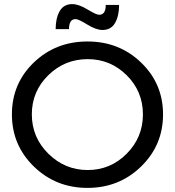

<svg xmlns="http://www.w3.org/2000/svg" viewBox="-20 -908 852 935"><path d="M560 -884Q560 -831 540.5 -796.5Q521 -762 479 -762Q448 -762 405 -788.5Q362 -815 348 -815Q316 -815 316 -766H251Q251 -819 270.5 -853.5Q290 -888 332 -888Q363 -888 406 -862Q449 -836 463 -836Q495 -836 495 -884ZM774 -351Q774 -201 667 -97Q560 7 406 7Q252 7 145 -97Q38 -201 38 -351Q38 -501 144.5 -603.5Q251 -706 406 -706Q561 -706 667.5 -603Q774 -500 774 -351ZM407 -620Q295 -620 215 -541.5Q135 -463 135 -351Q135 -239 215.5 -159.5Q296 -80 407 -80Q518 -80 597 -159.5Q676 -239 676 -351Q676 -463 597 -541.5Q518 -620 407 -620Z"/></svg>

Font: Montserrat arm
Style: Regular
Weight: 400
Designer: Julieta Ulanovsky
Foundry: Julieta Ulanovsky
Version: Version 6.000;PS 006.000;hotconv 1.0.88;makeotf.lib2.5.64775